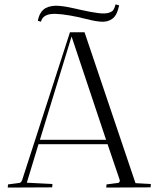

<svg xmlns="http://www.w3.org/2000/svg" viewBox="-20 -846 751 867"><path d="M80.1 -33.2 295.9 -700.2H361.8L591.8 -19L661.1 -15.1Q661.1 -14.6 660.6 -7.6Q660.2 -0.5 660.2 0L460 1Q460 -8.3 460.9 -13.2L513.2 -20Q521 -21 521 -32.2L465.8 -194.8H153.8L101.1 -21L216.8 -15.1Q216.8 -14.6 216.3 -7.6Q215.8 -0.5 215.8 0L15.1 1Q15.1 -1.5 15.6 -6.1Q16.1 -10.7 16.1 -13.2L67.9 -20Q75.2 -21 80.1 -33.2ZM303.2 -681.2 160.2 -214.8H459ZM165 -748 150.9 -752Q154.8 -773.9 164.1 -788.3Q173.3 -802.7 186.3 -809.6Q199.2 -816.4 215.3 -818.8Q231.4 -821.3 250.2 -819.3Q269 -817.4 288.6 -813.7Q308.1 -810.1 328.6 -805.2Q331.5 -804.2 333.3 -804Q335 -803.7 337.6 -803Q340.3 -802.2 342.8 -801.8Q393.6 -790.5 423.3 -786.9Q453.1 -783.2 469.5 -787.8Q485.8 -792.5 491.5 -800.5Q497.1 -808.6 502 -826.2L518.1 -821.8Q513.2 -798.8 505.4 -783.4Q497.6 -768.1 485.8 -760.3Q474.1 -752.4 461.2 -749.5Q448.2 -746.6 429.7 -748.5Q411.1 -750.5 393.8 -754.4Q376.5 -758.3 352.1 -764.2Q341.8 -766.6 336.9 -768.1Q247.6 -787.1 210 -782.5Q172.4 -777.8 165 -748Z"/></svg>

Font: Antic Didone
Style: Regular
Weight: 400
Designer: Santiago Orozco
Foundry: Santiago Orozco
Version: Version 2.000